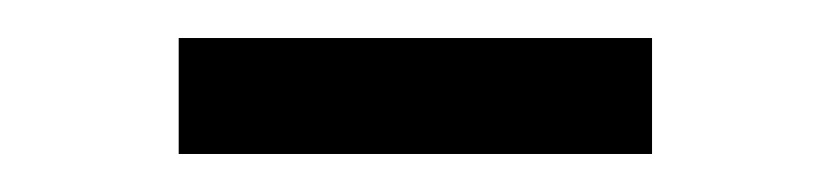

<svg xmlns="http://www.w3.org/2000/svg" viewBox="-20 -355 437 101"><path d="M74 -274V-335H323V-274Z"/></svg>

Font: IBM Plex Sans Arabic Light
Style: Regular
Weight: 300
Designer: Mike Abbink, Paul van der Laan, Pieter van Rosmalen, Wael Morcos, Khajak Apelian
Foundry: Bold Monday
Version: Version 1.2